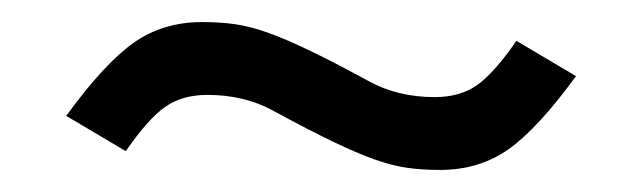

<svg xmlns="http://www.w3.org/2000/svg" viewBox="-20 -340 581 174"><path d="M502 -271Q467 -223 440.5 -204.5Q414 -186 379 -186Q362 -186 348.5 -188Q335 -190 319.5 -195.5Q304 -201 282 -211.5Q260 -222 227 -240Q201 -254 168 -254Q145 -254 129.5 -243Q114 -232 94 -203L40 -235Q75 -283 101.5 -301.5Q128 -320 163 -320Q180 -320 193.5 -318Q207 -316 222.5 -310.5Q238 -305 260 -294.5Q282 -284 315 -266Q341 -252 374 -252Q397 -252 412.5 -263Q428 -274 448 -303Z"/></svg>

Font: Klingon pIqaD vaHbo'
Style: Regular
Weight: 400
Width: 0
Designer: Mike Neff (qa'vaj)
Foundry: Mike Neff and Michael Everson
Version: Version 2.003